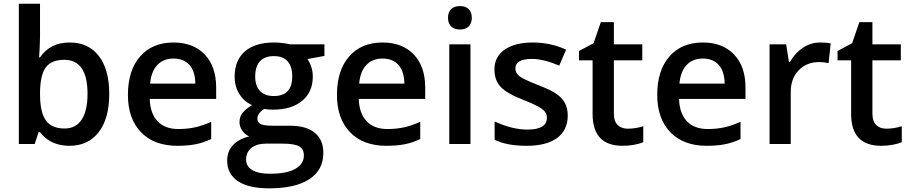

<svg xmlns="http://www.w3.org/2000/svg" viewBox="-20 -780 4931 1040"><path d="M357.9 -549.8Q459 -549.8 515.4 -476.6Q571.8 -403.3 571.8 -271Q571.8 -138.2 514.6 -64.2Q457.5 9.8 356 9.8Q253.4 9.8 196.8 -64H189L168 0H82V-759.8H196.8V-579.1Q196.8 -559.1 194.8 -519.5Q192.9 -480 191.9 -469.2H196.8Q251.5 -549.8 357.9 -549.8ZM328.1 -456.1Q258.8 -456.1 228.3 -415.3Q197.8 -374.5 196.8 -278.8V-271Q196.8 -172.4 228 -128.2Q259.3 -84 330.1 -84Q391.1 -84 422.6 -132.3Q454.1 -180.7 454.1 -272Q454.1 -456.1 328.1 -456.1Z M940.9 9.8Q814.9 9.8 743.9 -63.7Q672.9 -137.2 672.9 -266.1Q672.9 -398.4 738.8 -474.1Q804.7 -549.8 919.9 -549.8Q1026.9 -549.8 1088.9 -484.9Q1150.9 -419.9 1150.9 -306.2V-244.1H791Q793.5 -165.5 833.5 -123.3Q873.5 -81.1 946.3 -81.1Q994.1 -81.1 1035.4 -90.1Q1076.7 -99.1 1124 -120.1V-26.9Q1082 -6.8 1039.1 1.5Q996.1 9.8 940.9 9.8ZM919.9 -462.9Q865.2 -462.9 832.3 -428.2Q799.3 -393.6 793 -327.1H1038.1Q1037.1 -394 1005.9 -428.5Q974.6 -462.9 919.9 -462.9Z M1737.3 -540V-477.1L1645 -460Q1657.7 -442.9 1666 -418Q1674.3 -393.1 1674.3 -365.2Q1674.3 -281.7 1616.7 -233.9Q1559.1 -186 1458 -186Q1432.1 -186 1411.1 -189.9Q1374 -167 1374 -136.2Q1374 -117.7 1391.4 -108.4Q1408.7 -99.1 1455.1 -99.1H1549.3Q1638.7 -99.1 1685.1 -61Q1731.4 -22.9 1731.4 48.8Q1731.4 140.6 1655.8 190.4Q1580.1 240.2 1437 240.2Q1326.7 240.2 1268.6 201.2Q1210.4 162.1 1210.4 89.8Q1210.4 40 1241.9 6.1Q1273.4 -27.8 1330.1 -41Q1307.1 -50.8 1292.2 -72.5Q1277.3 -94.2 1277.3 -118.2Q1277.3 -148.4 1294.4 -169.4Q1311.5 -190.4 1345.2 -210.9Q1303.2 -229 1277.1 -269.8Q1251 -310.5 1251 -365.2Q1251 -453.1 1306.4 -501.5Q1361.8 -549.8 1464.4 -549.8Q1487.3 -549.8 1512.5 -546.6Q1537.6 -543.5 1550.3 -540ZM1313 84Q1313 121.1 1346.4 141.1Q1379.9 161.1 1440.4 161.1Q1534.2 161.1 1580.1 134.3Q1626 107.4 1626 63Q1626 27.8 1600.8 12.9Q1575.7 -2 1507.3 -2H1420.4Q1371.1 -2 1342 21.2Q1313 44.4 1313 84ZM1362.3 -365.2Q1362.3 -314.5 1388.4 -287.1Q1414.6 -259.8 1463.4 -259.8Q1563 -259.8 1563 -366.2Q1563 -418.9 1538.3 -447.5Q1513.7 -476.1 1463.4 -476.1Q1413.6 -476.1 1387.9 -447.8Q1362.3 -419.4 1362.3 -365.2Z M2073.2 9.8Q1947.3 9.8 1876.2 -63.7Q1805.2 -137.2 1805.2 -266.1Q1805.2 -398.4 1871.1 -474.1Q1937 -549.8 2052.2 -549.8Q2159.2 -549.8 2221.2 -484.9Q2283.2 -419.9 2283.2 -306.2V-244.1H1923.3Q1925.8 -165.5 1965.8 -123.3Q2005.9 -81.1 2078.6 -81.1Q2126.5 -81.1 2167.7 -90.1Q2209 -99.1 2256.3 -120.1V-26.9Q2214.4 -6.8 2171.4 1.5Q2128.4 9.8 2073.2 9.8ZM2052.2 -462.9Q1997.6 -462.9 1964.6 -428.2Q1931.6 -393.6 1925.3 -327.1H2170.4Q2169.4 -394 2138.2 -428.5Q2106.9 -462.9 2052.2 -462.9Z M2528.3 0H2413.6V-540H2528.3ZM2406.7 -683.1Q2406.7 -713.9 2423.6 -730.5Q2440.4 -747.1 2471.7 -747.1Q2502 -747.1 2518.8 -730.5Q2535.6 -713.9 2535.6 -683.1Q2535.6 -653.8 2518.8 -637Q2502 -620.1 2471.7 -620.1Q2440.4 -620.1 2423.6 -637Q2406.7 -653.8 2406.7 -683.1Z M3055.2 -153.8Q3055.2 -74.7 2997.6 -32.5Q2939.9 9.8 2832.5 9.8Q2724.6 9.8 2659.2 -22.9V-122.1Q2754.4 -78.1 2836.4 -78.1Q2942.4 -78.1 2942.4 -142.1Q2942.4 -162.6 2930.7 -176.3Q2918.9 -189.9 2892.1 -204.6Q2865.2 -219.2 2817.4 -237.8Q2724.1 -273.9 2691.2 -310.1Q2658.2 -346.2 2658.2 -403.8Q2658.2 -473.1 2714.1 -511.5Q2770 -549.8 2866.2 -549.8Q2961.4 -549.8 3046.4 -511.2L3009.3 -424.8Q2921.9 -460.9 2862.3 -460.9Q2771.5 -460.9 2771.5 -409.2Q2771.5 -383.8 2795.2 -366.2Q2818.8 -348.6 2898.4 -317.9Q2965.3 -292 2995.6 -270.5Q3025.9 -249 3040.5 -220.9Q3055.2 -192.9 3055.2 -153.8Z M3380.4 -83Q3422.4 -83 3464.4 -96.2V-9.8Q3445.3 -1.5 3415.3 4.2Q3385.3 9.8 3353 9.8Q3189.9 9.8 3189.9 -162.1V-453.1H3116.2V-503.9L3195.3 -545.9L3234.4 -660.2H3305.2V-540H3459V-453.1H3305.2V-164.1Q3305.2 -122.6 3325.9 -102.8Q3346.7 -83 3380.4 -83Z M3808.1 9.8Q3682.1 9.8 3611.1 -63.7Q3540 -137.2 3540 -266.1Q3540 -398.4 3606 -474.1Q3671.9 -549.8 3787.1 -549.8Q3894 -549.8 3956.1 -484.9Q4018.1 -419.9 4018.1 -306.2V-244.1H3658.2Q3660.6 -165.5 3700.7 -123.3Q3740.7 -81.1 3813.5 -81.1Q3861.3 -81.1 3902.6 -90.1Q3943.8 -99.1 3991.2 -120.1V-26.9Q3949.2 -6.8 3906.2 1.5Q3863.3 9.8 3808.1 9.8ZM3787.1 -462.9Q3732.4 -462.9 3699.5 -428.2Q3666.5 -393.6 3660.2 -327.1H3905.3Q3904.3 -394 3873 -428.5Q3841.8 -462.9 3787.1 -462.9Z M4422.4 -549.8Q4457 -549.8 4479.5 -544.9L4468.3 -438Q4443.8 -443.8 4417.5 -443.8Q4348.6 -443.8 4305.9 -398.9Q4263.2 -354 4263.2 -282.2V0H4148.4V-540H4238.3L4253.4 -444.8H4259.3Q4286.1 -493.2 4329.3 -521.5Q4372.6 -549.8 4422.4 -549.8Z M4780.8 -83Q4822.8 -83 4864.7 -96.2V-9.8Q4845.7 -1.5 4815.7 4.2Q4785.6 9.8 4753.4 9.8Q4590.3 9.8 4590.3 -162.1V-453.1H4516.6V-503.9L4595.7 -545.9L4634.8 -660.2H4705.6V-540H4859.4V-453.1H4705.6V-164.1Q4705.6 -122.6 4726.3 -102.8Q4747.1 -83 4780.8 -83Z"/></svg>

Font: f1_25842          
Style: Regular
Weight: 600
Foundry: Ascender Corporation
Version: Version 1.10